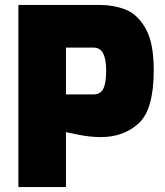

<svg xmlns="http://www.w3.org/2000/svg" viewBox="-20 -763 673 783"><path d="M55 -743H381Q443 -743 492 -724Q541 -705 574 -646.5Q607 -588 607 -477Q607 -316 545.5 -260Q484 -204 392 -204Q347 -204 300.5 -213.5Q254 -223 249 -224V0H55ZM361 -378Q390 -378 401.5 -401.5Q413 -425 413 -475Q413 -522 400.5 -545.5Q388 -569 361 -569H249V-378Z"/></svg>

Font: Exo Black
Style: Regular
Weight: 900
Designer: Natanael Gama
Foundry: Natanael Gama
Version: Version 1.500; ttfautohint (v1.6)